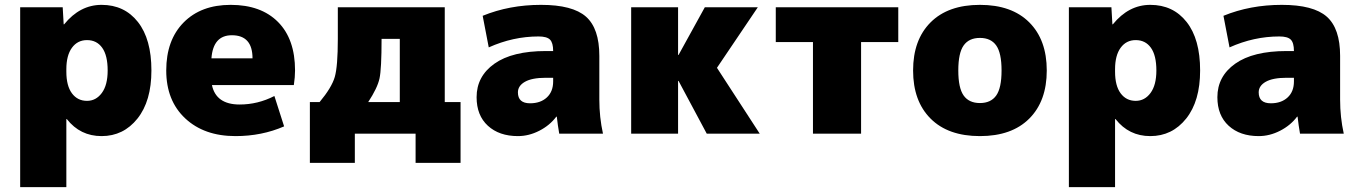

<svg xmlns="http://www.w3.org/2000/svg" viewBox="-20 -550 5602 790"><path d="M238 -520 242 -450H244Q309 -530 398 -530Q492 -530 547.5 -459.5Q603 -389 603 -260Q603 -134 545.5 -62Q488 10 398 10Q310 10 255 -60H253V220H63V-520ZM423 -260Q423 -322 400.5 -353.5Q378 -385 338 -385Q299 -385 276 -353.5Q253 -322 253 -265V-255Q253 -197 276 -166Q299 -135 338 -135Q375 -135 399 -167.5Q423 -200 423 -260Z M850 -310H1019Q1019 -405 934 -405Q857 -405 850 -310ZM852 -200Q869 -120 966 -120Q1041 -120 1109 -155L1149 -30Q1057 10 949 10Q820 10 742 -63Q664 -136 664 -260Q664 -385 735.5 -457.5Q807 -530 929 -530Q1054 -530 1124 -459.5Q1194 -389 1194 -260Q1194 -233 1189 -200Z M1495 -130H1625V-390H1550Q1550 -266 1541.5 -227Q1533 -188 1495 -130ZM1295 -130Q1345 -190 1357.5 -233.5Q1370 -277 1370 -390V-520H1810V-130H1875V120H1690V0H1440V120H1255V-130Z M2226 -340H2256Q2256 -374 2243 -387Q2230 -400 2196 -400Q2091 -400 1991 -355L1966 -485Q2076 -530 2206 -530Q2336 -530 2391 -481.5Q2446 -433 2446 -320V-140Q2446 -68 2461 0H2281Q2275 -34 2271 -70H2269Q2242 -34 2199 -12Q2156 10 2111 10Q2034 10 1987.5 -32.5Q1941 -75 1941 -150Q1941 -236 2014.5 -288Q2088 -340 2226 -340ZM2111 -170Q2111 -125 2161 -125Q2204 -125 2230 -149Q2256 -173 2256 -215V-230H2226Q2169 -230 2140 -213.5Q2111 -197 2111 -170Z M2772 -324 2880 -520H3098L2930 -271L3106 0H2888L2772 -217H2770V0H2577V-520H2770V-324Z M3676 -520V-377H3523V0H3325V-377H3172V-520Z M3809 -458Q3881 -530 4012 -530Q4143 -530 4215 -458Q4287 -386 4287 -260Q4287 -134 4215 -62Q4143 10 4012 10Q3881 10 3809 -62Q3737 -134 3737 -260Q3737 -386 3809 -458ZM3945 -157Q3967 -126 4012 -126Q4057 -126 4079 -157Q4101 -188 4101 -260Q4101 -332 4079 -363Q4057 -394 4012 -394Q3967 -394 3945 -363Q3923 -332 3923 -260Q3923 -188 3945 -157Z M4553 -520 4557 -450H4559Q4624 -530 4713 -530Q4807 -530 4862.5 -459.5Q4918 -389 4918 -260Q4918 -134 4860.5 -62Q4803 10 4713 10Q4625 10 4570 -60H4568V220H4378V-520ZM4738 -260Q4738 -322 4715.5 -353.5Q4693 -385 4653 -385Q4614 -385 4591 -353.5Q4568 -322 4568 -265V-255Q4568 -197 4591 -166Q4614 -135 4653 -135Q4690 -135 4714 -167.5Q4738 -200 4738 -260Z M5274 -340H5304Q5304 -374 5291 -387Q5278 -400 5244 -400Q5139 -400 5039 -355L5014 -485Q5124 -530 5254 -530Q5384 -530 5439 -481.5Q5494 -433 5494 -320V-140Q5494 -68 5509 0H5329Q5323 -34 5319 -70H5317Q5290 -34 5247 -12Q5204 10 5159 10Q5082 10 5035.5 -32.5Q4989 -75 4989 -150Q4989 -236 5062.5 -288Q5136 -340 5274 -340ZM5159 -170Q5159 -125 5209 -125Q5252 -125 5278 -149Q5304 -173 5304 -215V-230H5274Q5217 -230 5188 -213.5Q5159 -197 5159 -170Z"/></svg>

Font: M PLUS 1p Black
Style: Regular
Weight: 900
Version: Version 1.061